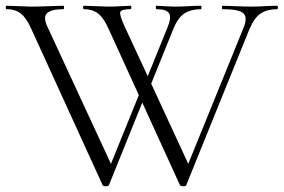

<svg xmlns="http://www.w3.org/2000/svg" viewBox="-25 -645 987 668"><path d="M939 -625Q942 -625 942 -619Q942 -613 939 -613Q905 -613 882.5 -598.5Q860 -584 843 -544L623 -1Q622 3 612.5 3Q603 3 601 -1L470 -288L354 -1Q352 3 343 3Q334 3 332 -1L85 -542Q68 -581 48.5 -597Q29 -613 -2 -613Q-5 -613 -5 -619Q-5 -625 -2 -625Q12 -625 41 -623.5Q70 -622 83 -622Q109 -622 145.5 -623.5Q182 -625 195 -625Q198 -625 198 -619Q198 -613 195 -613Q154 -613 139 -599.5Q124 -586 140 -552L361 -75L458 -314L354 -542Q337 -581 317.5 -597Q298 -613 267 -613Q264 -613 264 -619Q264 -625 267 -625Q280 -625 309 -623.5Q338 -622 352 -622Q371 -622 396 -623.5Q421 -625 429 -625Q432 -625 432 -619Q432 -613 429 -613Q397 -613 393.5 -603Q390 -593 409 -552L489 -380L558 -550Q572 -584 563.5 -598.5Q555 -613 519 -613Q517 -613 517 -619Q517 -625 519 -625Q528 -625 549 -623.5Q570 -622 585 -622Q604 -622 630.5 -623.5Q657 -625 674 -625Q676 -625 676 -619Q676 -613 674 -613Q640 -613 617 -598.5Q594 -584 578 -544L501 -354L630 -75L823 -550Q837 -585 821.5 -599Q806 -613 750 -613Q747 -613 747 -619Q747 -625 750 -625Q764 -625 795 -623.5Q826 -622 850 -622Q869 -622 895.5 -623.5Q922 -625 939 -625Z"/></svg>

Font: t
Style: Regular
Weight: 300
Designer: Christian Thalmann (Catharsis Fonts)
Version: Version 1.000;PS 002.000;hotconv 1.0.88;makeotf.lib2.5.64775